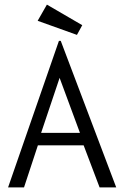

<svg xmlns="http://www.w3.org/2000/svg" viewBox="-20 -811 540 831"><path d="M15 0H84L144 -182H342L411 0H483L243 -634H235ZM326 -236H158L238 -474ZM183 -791 143 -721 313 -660 336 -702Z"/></svg>

Font: Inconsolatazi4
Style: Regular
Weight: 400
Designer: Raph Levien, Kirill Tkachev
Foundry: Cyreal
Version: Version 1.013